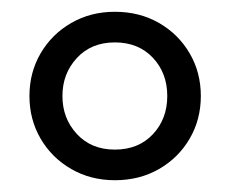

<svg xmlns="http://www.w3.org/2000/svg" viewBox="-20 -750 391 326"><path d="M30 -587Q30 -627 49 -659.5Q68 -692 101 -711Q134 -730 175 -730Q217 -730 250 -711Q283 -692 302 -659.5Q321 -627 321 -587Q321 -547 302 -514.5Q283 -482 250 -463Q217 -444 175 -444Q134 -444 101 -463Q68 -482 49 -514.5Q30 -547 30 -587ZM264 -587Q264 -626 239.5 -652Q215 -678 175 -678Q135 -678 110.5 -651.5Q86 -625 86 -587Q86 -549 110.5 -522.5Q135 -496 175 -496Q215 -496 239.5 -522Q264 -548 264 -587Z"/></svg>

Font: Sora-SIA Light
Style: Regular
Weight: 300
Designer: Jonathan Barnbrook, Julián Moncada
Foundry: Barnbrook Fonts
Version: Version 2.000